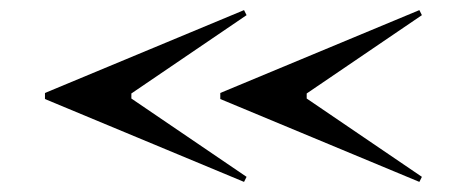

<svg xmlns="http://www.w3.org/2000/svg" viewBox="-20 -500 924 380"><path d="M463 -480 468 -470 240 -315V-305L468 -150L463 -140L69 -304V-316ZM810 -480 815 -470 587 -315V-305L815 -150L810 -140L416 -304V-316Z"/></svg>

Font: Kalnia Expanded Medium
Style: Regular
Weight: 500
Width: 7
Designer: Frida Medrano
Foundry: Frida Medrano
Version: Version 1.105